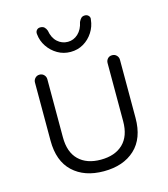

<svg xmlns="http://www.w3.org/2000/svg" viewBox="-109 -807 787 899"><g transform="rotate(-15 284.5 -357.0)"><path d="M461 -508Q474 -508 482.5 -499Q491 -490 491 -478V-196Q491 -97 435 -45Q379 7 284 7Q190 7 134.5 -45Q79 -97 79 -196V-478Q79 -490 87.5 -499Q96 -508 109 -508Q122 -508 130.5 -499Q139 -490 139 -478V-196Q139 -124 177.5 -86.5Q216 -49 284 -49Q353 -49 392 -86.5Q431 -124 431 -196V-478Q431 -490 439 -499Q447 -508 461 -508ZM278 -573Q244 -573 215.5 -589.5Q187 -606 168.5 -633.5Q150 -661 147 -693Q145 -705 151.5 -713Q158 -721 169 -721Q182 -721 189 -714.5Q196 -708 200 -697Q206 -661 227.5 -641.5Q249 -622 278 -622Q306 -622 327.5 -642Q349 -662 356 -697Q361 -708 367.5 -714.5Q374 -721 386 -721Q397 -721 404 -713Q411 -705 408 -694Q405 -662 387 -634Q369 -606 341 -589.5Q313 -573 278 -573Z"/></g></svg>

Font: Quicksand Light
Style: Regular
Weight: 400
Version: Version 3.004